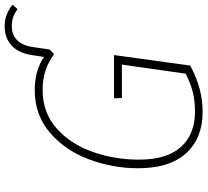

<svg xmlns="http://www.w3.org/2000/svg" viewBox="-52 -806 869 804"><g transform="rotate(-90 382.0 -404.5)"><path d="M764 -786 745 -765Q729 -777 712.5 -783Q696 -789 673 -789Q639 -789 616 -767.5Q593 -746 586 -698L576 -630L557 -612Q522 -637 486.5 -648.5Q451 -660 406 -660Q312 -660 246 -601.5Q180 -543 147.5 -450.5Q115 -358 115 -257Q115 -140 168 -81Q221 -22 316 -22Q362 -22 399 -31.5Q436 -41 475 -61L513 -328H373L372 -361H553L509 -42Q414 10 315 10Q205 10 142 -59Q79 -128 79 -260Q79 -367 116.5 -466.5Q154 -566 228 -629.5Q302 -693 406 -693Q490 -693 545 -654L552 -700Q560 -759 592 -789Q624 -819 672 -819Q702 -819 723.5 -810Q745 -801 764 -786Z"/></g></svg>

Font: FiraGO UltraLight
Style: Italic
Weight: 200
Italic angle: -8°
Designer: bBox Type GmbH
Foundry: bBox Type GmbH
Version: Version 1.001